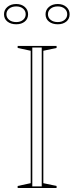

<svg xmlns="http://www.w3.org/2000/svg" viewBox="-20 -937 370 957"><path d="M262 -708V-698L196 -684V-24L262 -10V0H68V-10L133 -24V-684L68 -698V-708ZM141 -8H188V-700H141ZM268 -917Q294 -917 310.5 -902.5Q327 -888 327 -866Q327 -843 310.5 -829.5Q294 -816 268 -816Q241 -816 224 -829.5Q207 -843 207 -866Q207 -888 224 -902.5Q241 -917 268 -917ZM268 -827Q289 -827 302 -838Q315 -849 315 -866Q315 -883 302 -894Q289 -905 268 -905Q246 -905 232.5 -894Q219 -883 219 -866Q219 -849 232.5 -838Q246 -827 268 -827ZM61 -917Q87 -917 103.5 -902.5Q120 -888 120 -866Q120 -843 103.5 -829.5Q87 -816 61 -816Q34 -816 17 -829.5Q0 -843 0 -866Q0 -888 17 -902.5Q34 -917 61 -917ZM61 -827Q82 -827 95 -838Q108 -849 108 -866Q108 -883 95 -894Q82 -905 61 -905Q39 -905 25.5 -894Q12 -883 12 -866Q12 -849 25.5 -838Q39 -827 61 -827Z"/></svg>

Font: Kalnia Glaze Thin Light
Style: Regular
Weight: 300
Version: Version 1.110